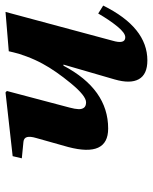

<svg xmlns="http://www.w3.org/2000/svg" viewBox="51 -593 554 696"><g transform="rotate(-90 328.0 -245.0)"><path d="M102.1 -442.9 109.9 -476.1 340.8 -502 346.2 -497.1 286.1 -270Q280.8 -250 280.3 -237.5Q279.8 -225.1 285.6 -217.5Q291.5 -210 305.2 -210Q328.6 -210 374 -265.1Q419.4 -320.3 444.8 -367.2Q460 -395 471.4 -425.8Q482.9 -456.5 486.3 -473.6L490.2 -490.2L632.8 -502L528.8 -115.2Q514.6 -67.9 541 -67.9Q556.6 -67.9 580.3 -96.9Q604 -126 627 -166L655.8 -147.9Q576.7 12.2 457 12.2Q406.2 12.2 388.9 -18.8Q371.6 -49.8 388.2 -106.9L441.9 -292H438Q352.5 -129.9 210 -129.9Q105 -129.9 143.1 -274.9L175.8 -391.1Q182.1 -412.6 179 -424.1Q175.8 -435.5 162.1 -437Z"/></g></svg>

Font: Linguistics Pro
Style: Bold Italic
Weight: 700
Italic angle: -12°
Designer: Stefan Peev, Context Ltd
Foundry: Stefan Peev, Context Ltd
Version: Version 001.000